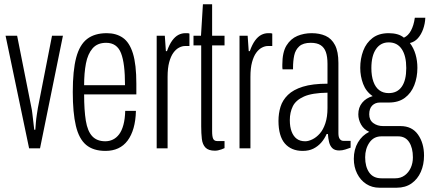

<svg xmlns="http://www.w3.org/2000/svg" viewBox="-20 -693 2008 897"><path d="M116 0 6 -526H60L127 -189Q129 -181 131 -163.5Q133 -146 135.5 -125.5Q138 -105 140 -87H145Q146 -100 147.5 -119Q149 -138 152 -157Q155 -176 157 -189L223 -526H274L167 0Z M473 12Q416 12 382.5 -16Q349 -44 334.5 -105Q320 -166 320 -263Q320 -364 336 -424Q352 -484 387 -511Q422 -538 479 -538Q523 -538 554 -516.5Q585 -495 601 -443.5Q617 -392 617 -302V-252H373Q373 -178 381 -129Q389 -80 411 -56.5Q433 -33 472 -33Q491 -33 507.5 -41Q524 -49 536.5 -65.5Q549 -82 556.5 -109.5Q564 -137 565 -175H615Q614 -130 604 -95Q594 -60 576 -36Q558 -12 532 0Q506 12 473 12ZM373 -295H564Q564 -346 559.5 -383Q555 -420 545.5 -444.5Q536 -469 518.5 -481Q501 -493 476 -493Q435 -493 412.5 -467Q390 -441 381.5 -396.5Q373 -352 373 -295Z M712 0V-526H750L755 -454H760Q771 -485 784.5 -503.5Q798 -522 813.5 -530Q829 -538 846 -538Q852 -538 856 -538Q860 -538 865 -536V-478H844Q831 -478 816.5 -470.5Q802 -463 790 -446.5Q778 -430 770.5 -402.5Q763 -375 763 -334V0Z M984 11Q954 11 940 -3.5Q926 -18 923 -44Q920 -70 920 -103V-481H884V-526H919L928 -673H971V-526H1029V-481H971V-80Q971 -55 976 -44.5Q981 -34 995 -34H1029V-1Q1023 2 1014.5 5Q1006 8 998.5 9.5Q991 11 984 11Z M1099 0V-526H1137L1142 -454H1147Q1158 -485 1171.5 -503.5Q1185 -522 1200.5 -530Q1216 -538 1233 -538Q1239 -538 1243 -538Q1247 -538 1252 -536V-478H1231Q1218 -478 1203.5 -470.5Q1189 -463 1177 -446.5Q1165 -430 1157.5 -402.5Q1150 -375 1150 -334V0Z M1394 12Q1367 12 1346 3Q1325 -6 1310.5 -23Q1296 -40 1288.5 -66.5Q1281 -93 1281 -128Q1281 -163 1290.5 -194Q1300 -225 1325 -249.5Q1350 -274 1395 -288Q1440 -302 1510 -302V-395Q1510 -428 1502.5 -449.5Q1495 -471 1478 -482Q1461 -493 1432 -493Q1396 -493 1378 -476.5Q1360 -460 1354.5 -434Q1349 -408 1349 -376V-369H1300Q1299 -374 1299 -379Q1299 -384 1299 -391Q1299 -449 1318.5 -480.5Q1338 -512 1369 -525Q1400 -538 1436 -538Q1473 -538 1501 -525.5Q1529 -513 1545 -482.5Q1561 -452 1561 -399V-71Q1561 -52 1567.5 -43.5Q1574 -35 1584 -35H1618V-3Q1607 1 1593 5.5Q1579 10 1565 10Q1544 10 1533 -0.5Q1522 -11 1517.5 -29Q1513 -47 1512 -67H1506Q1496 -44 1480.5 -26.5Q1465 -9 1444 1.5Q1423 12 1394 12ZM1406 -33Q1421 -33 1439.5 -42Q1458 -51 1474 -69Q1490 -87 1500 -117Q1510 -147 1510 -188V-260Q1438 -259 1400 -242Q1362 -225 1348 -196.5Q1334 -168 1334 -132Q1334 -100 1342.5 -78Q1351 -56 1366.5 -44.5Q1382 -33 1406 -33Z M1753 184Q1718 184 1691 166.5Q1664 149 1648.5 118Q1633 87 1633 49Q1633 5 1652.5 -28Q1672 -61 1705 -77Q1680 -88 1667 -111Q1654 -134 1654 -159Q1654 -191 1672 -213Q1690 -235 1721 -244Q1690 -265 1676.5 -301Q1663 -337 1663 -376Q1663 -419 1677 -456Q1691 -493 1720.5 -515.5Q1750 -538 1796 -538Q1818 -538 1836 -533Q1854 -528 1867 -517Q1887 -526 1900 -550Q1913 -574 1918 -610H1967Q1966 -583 1957 -557.5Q1948 -532 1932.5 -514.5Q1917 -497 1895 -492Q1913 -468 1921.5 -438.5Q1930 -409 1930 -376Q1930 -332 1915.5 -295Q1901 -258 1871.5 -236Q1842 -214 1797 -214H1755Q1733 -214 1719 -200Q1705 -186 1705 -159Q1705 -132 1724 -118Q1743 -104 1770 -104H1851Q1905 -104 1933 -64Q1961 -24 1961 34Q1961 76 1946 110Q1931 144 1902.5 164Q1874 184 1833 184ZM1762 140H1827Q1852 140 1870.5 126.5Q1889 113 1899 91Q1909 69 1909 42Q1909 -2 1891.5 -29Q1874 -56 1840 -56H1762Q1726 -56 1706 -27Q1686 2 1686 42Q1686 86 1705 113Q1724 140 1762 140ZM1796 -258Q1836 -258 1857 -288Q1878 -318 1878 -375Q1878 -432 1857 -463.5Q1836 -495 1796 -495Q1758 -495 1736.5 -463.5Q1715 -432 1715 -375Q1715 -338 1724.5 -311.5Q1734 -285 1752 -271.5Q1770 -258 1796 -258Z"/></svg>

Font: Archivo ExtraCondensed ExtraLight
Style: Regular
Weight: 250
Width: 2
Designer: Hector Gatti
Foundry: Omnibus-Type
Version: Version 2.001